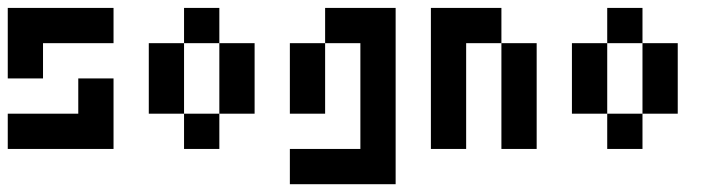

<svg xmlns="http://www.w3.org/2000/svg" viewBox="-20 -384 1858 495"><path d="M181.8 -363.6H272.7V-272.7H181.8ZM90.9 -363.6H181.8V-272.7H90.9ZM0 -272.7H90.9V-181.8H0ZM181.8 -181.8H272.7V-90.9H181.8ZM181.8 -90.9H272.7V0H181.8ZM0 -90.9H90.9V0H0ZM0 -363.6H90.9V-272.7H0ZM90.9 -90.9H181.8V0H90.9Z M363.6 -272.7H454.5V-181.8H363.6ZM363.6 -181.8H454.5V-90.9H363.6ZM454.5 -90.9H545.5V0H454.5ZM545.5 -181.8H636.4V-90.9H545.5ZM545.5 -272.7H636.4V-181.8H545.5ZM454.5 -363.6H545.5V-272.7H454.5Z M909.1 -363.6H1000V-272.7H909.1ZM909.1 -272.7H1000V-181.8H909.1ZM909.1 -181.8H1000V-90.9H909.1ZM909.1 -90.9H1000V0H909.1ZM909.1 0H1000V90.9H909.1ZM818.2 0H909.1V90.9H818.2ZM727.3 0H818.2V90.9H727.3ZM818.2 -363.6H909.1V-272.7H818.2ZM727.3 -272.7H818.2V-181.8H727.3ZM727.3 -181.8H818.2V-90.9H727.3Z M1090.9 -90.9H1181.8V0H1090.9ZM1090.9 -181.8H1181.8V-90.9H1090.9ZM1090.9 -272.7H1181.8V-181.8H1090.9ZM1090.9 -363.6H1181.8V-272.7H1090.9ZM1181.8 -363.6H1272.7V-272.7H1181.8ZM1272.7 -272.7H1363.6V-181.8H1272.7ZM1272.7 -181.8H1363.6V-90.9H1272.7ZM1272.7 -90.9H1363.6V0H1272.7Z M1454.5 -272.7H1545.5V-181.8H1454.5ZM1454.5 -181.8H1545.5V-90.9H1454.5ZM1545.5 -90.9H1636.4V0H1545.5ZM1636.4 -181.8H1727.3V-90.9H1636.4ZM1636.4 -272.7H1727.3V-181.8H1636.4ZM1545.5 -363.6H1636.4V-272.7H1545.5Z"/></svg>

Font: Micro 5
Style: Regular
Weight: 400
Designer: Sarah Cadigan-Fried
Version: Version 1.000; ttfautohint (v1.8.4.7-5d5b)